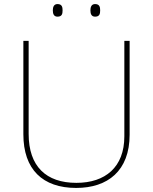

<svg xmlns="http://www.w3.org/2000/svg" viewBox="-20 -1008 752 945"><path d="M240 -957C240 -940 245 -926 263 -926C285 -926 288 -940 288 -957C288 -973 285 -988 263 -988C245 -988 240 -973 240 -957ZM425 -957C425 -940 430 -926 448 -926C470 -926 473 -940 473 -957C473 -973 470 -988 448 -988C430 -988 425 -973 425 -957ZM618 -345V-807H592V-337C592 -185 498 -108 356 -108C207 -108 121 -189 121 -349V-807H95V-347C95 -174 190 -83 355 -83C510 -83 618 -167 618 -345Z"/></svg>

Font: Noto Sans Kannada UI Thin
Style: Regular
Weight: 100
Designer: Jelle Bosma - Monotype Design Team
Foundry: Monotype Imaging Inc.
Version: Version 2.005